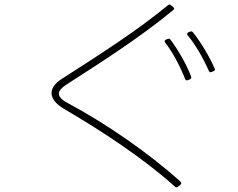

<svg xmlns="http://www.w3.org/2000/svg" viewBox="-20 -795 1040 838"><path d="M757 20 768 11C770 9 771 7 771 4C771 2 770 0 768 -2C626 -130 442 -256 276 -345C249 -359 237 -373 237 -386C237 -399 248 -411 267 -424C421 -523 591 -631 736 -751C741 -755 741 -759 737 -763L726 -772C722 -776 718 -776 714 -773C570 -654 399 -547 247 -449C221 -432 205 -411 205 -389C205 -366 222 -342 259 -320C422 -225 605 -105 744 20C746 22 748 23 750 23C752 23 754 22 757 20ZM917 -496C895 -546 857 -611 822 -654C819 -658 815 -659 810 -657L802 -654C796 -651 795 -646 799 -641C837 -596 871 -532 892 -485C894 -480 898 -478 904 -481L913 -485C918 -487 920 -491 917 -496ZM800 -445 809 -449C814 -451 816 -455 814 -461C797 -508 758 -577 724 -622C721 -626 717 -627 712 -625L704 -622C698 -619 697 -615 701 -609C737 -563 770 -497 788 -450C790 -445 794 -443 800 -445Z"/></svg>

Font: LINE Seed JP_OTF Thin
Style: Regular
Weight: 250
Designer: LY Corporation & Fontrix & Fontworks
Version: Version 1.007